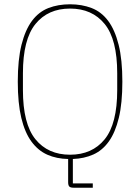

<svg xmlns="http://www.w3.org/2000/svg" viewBox="-20 -730 654 896"><path d="M413 146H324Q309 146 303.5 140.5Q298 135 298 120V12Q244 11 201 -8Q158 -27 127 -69Q96 -111 79.5 -179.5Q63 -248 63 -349Q63 -452 80.5 -521.5Q98 -591 129.5 -633Q161 -675 206 -692.5Q251 -710 307 -710Q362 -710 407.5 -692.5Q453 -675 484.5 -633Q516 -591 533.5 -521.5Q551 -452 551 -349Q551 -248 534.5 -180Q518 -112 488 -70Q458 -28 415.5 -9Q373 10 320 12V126H413ZM307 -8Q410 -8 468.5 -80Q527 -152 527 -310V-388Q527 -546 468.5 -618Q410 -690 307 -690Q204 -690 145.5 -618Q87 -546 87 -388V-310Q87 -152 145.5 -80Q204 -8 307 -8Z"/></svg>

Font: IBM Plex Sans Condensed Thin
Style: Regular
Weight: 100
Width: 3
Designer: Mike Abbink, Paul van der Laan, Pieter van Rosmalen
Foundry: Bold Monday
Version: Version 1.3